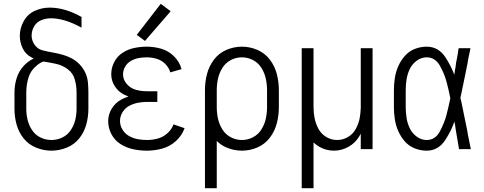

<svg xmlns="http://www.w3.org/2000/svg" viewBox="-20 -783 2540 1008"><path d="M250 8Q209 8 169.5 -8Q130 -24 104 -56.5Q78 -89 67 -129.5Q56 -170 56 -211V-298Q56 -336 67.5 -373Q79 -410 106 -439Q128 -462 157 -476Q151 -479 145 -482Q114 -498 99 -529.5Q84 -561 84 -595Q84 -635 104.5 -672Q125 -709 162.5 -726Q200 -743 241 -743Q321 -743 408 -694V-638Q318 -687 248 -687Q222 -687 197.5 -677.5Q173 -668 159.5 -645Q146 -622 146 -596Q146 -570 162 -547.5Q178 -525 204 -518.5Q230 -512 256 -507.5Q282 -503 307.5 -496Q333 -489 356.5 -476.5Q380 -464 398.5 -444.5Q417 -425 428 -401Q439 -377 441.5 -350.5Q444 -324 444 -298V-211Q444 -170 433 -129.5Q422 -89 396 -56.5Q370 -24 330.5 -8Q291 8 250 8ZM250 -48Q280 -48 307 -61Q334 -74 351 -99Q368 -124 375 -153Q382 -182 382 -211V-298Q382 -331 373 -364.5Q364 -398 336.5 -419Q309 -440 275.5 -447.5Q242 -455 208 -460Q190 -454 174 -440Q141 -414 129.5 -375.5Q118 -337 118 -298V-211Q118 -182 125 -153Q132 -124 149 -99Q166 -74 193 -61Q220 -48 250 -48Z M751 8Q715 8 679.5 0.5Q644 -7 613 -26.5Q582 -46 565 -78.5Q548 -111 548 -147Q548 -182 566.5 -212.5Q585 -243 616 -260Q635 -270 654 -276Q640 -282 626 -289Q598 -305 581 -333Q564 -361 564 -393Q564 -427 579.5 -457Q595 -487 623 -505.5Q651 -524 684 -531Q717 -538 750 -538Q789 -538 827 -527Q865 -516 894 -487Q923 -458 933 -420L874 -403Q867 -428 847.5 -447.5Q828 -467 802 -474.5Q776 -482 750 -482Q728 -482 707 -478Q686 -474 667 -463Q648 -452 637 -433Q626 -414 626 -393Q626 -364 646 -341.5Q666 -319 693.5 -311.5Q721 -304 750 -304H806V-248H750Q726 -248 702 -243Q678 -238 657 -226.5Q636 -215 623 -193.5Q610 -172 610 -148Q610 -124 623 -102.5Q636 -81 657.5 -69Q679 -57 702.5 -52.5Q726 -48 751 -48Q780 -48 808 -55.5Q836 -63 858.5 -83Q881 -103 891 -130L949 -110Q935 -71 903.5 -42.5Q872 -14 832 -3Q792 8 751 8ZM741 -568 698 -600 824 -763 876 -724Z M1056 205V-310Q1056 -352 1066.5 -393.5Q1077 -435 1103 -469.5Q1129 -504 1168.5 -521Q1208 -538 1250 -538Q1292 -538 1331.5 -521Q1371 -504 1397 -469.5Q1423 -435 1433.5 -393.5Q1444 -352 1444 -310V-220Q1444 -178 1433.5 -136.5Q1423 -95 1397 -60.5Q1371 -26 1331.5 -9Q1292 8 1250 8Q1208 8 1168 -9Q1139 -22 1118 -43V205ZM1250 -48Q1281 -48 1308.5 -62.5Q1336 -77 1352.5 -103.5Q1369 -130 1375.5 -160Q1382 -190 1382 -220V-310Q1382 -340 1375.5 -370Q1369 -400 1352.5 -426.5Q1336 -453 1308.5 -467.5Q1281 -482 1250 -482Q1219 -482 1191.5 -467.5Q1164 -453 1147.5 -426.5Q1131 -400 1124.5 -370Q1118 -340 1118 -310V-220Q1118 -190 1124.5 -160Q1131 -130 1147.5 -103.5Q1164 -77 1191.5 -62.5Q1219 -48 1250 -48Z M1564 205V-530H1626V-220Q1626 -190 1632 -161Q1638 -132 1652.5 -105.5Q1667 -79 1693.5 -63.5Q1720 -48 1750 -48Q1780 -48 1806.5 -63.5Q1833 -79 1847.5 -105.5Q1862 -132 1868 -161Q1873 -188 1874 -215V-220V-530H1936V0H1874V-81Q1870 -74 1866 -67Q1845 -32 1809 -12Q1773 8 1733 8Q1693 8 1657 -12Q1640 -22 1626 -35V205Z M2220 8Q2188 8 2157.5 -4Q2127 -16 2105.5 -40.5Q2084 -65 2071 -94.5Q2058 -124 2053 -156Q2048 -188 2048 -220V-310Q2048 -342 2053 -374Q2058 -406 2071 -435.5Q2084 -465 2105.5 -489.5Q2127 -514 2157.5 -526Q2188 -538 2220 -538Q2283 -538 2320 -480Q2348 -436 2365 -391L2367 -403L2368 -412L2369 -417L2371 -427L2373 -442L2375 -457L2378 -471L2385 -510L2386 -520L2388 -530H2450L2447 -515L2445 -506L2443 -496L2439 -477L2437 -467L2434 -447L2432 -438L2426 -408Q2417 -365 2408 -321L2406 -311L2401 -287L2397 -269Q2400 -256 2403 -244L2404 -239L2407 -224L2411 -205L2414 -190L2415 -185L2417 -175L2419 -166L2428 -122L2434 -92L2435 -83L2437 -73Q2444 -36 2452 0H2390Q2382 -44 2375 -88L2371 -113L2369 -128L2368 -132L2366 -142V-146Q2350 -98 2319 -50Q2282 8 2220 8ZM2220 -48Q2265 -48 2289 -92.5Q2313 -137 2324 -179.5Q2335 -222 2344 -266V-268Q2336 -310 2325 -351Q2314 -394 2289.5 -438Q2265 -482 2220 -482Q2192 -482 2168 -464.5Q2144 -447 2131.5 -421Q2119 -395 2114.5 -366.5Q2110 -338 2110 -310V-220Q2110 -192 2114.5 -163.5Q2119 -135 2131.5 -109Q2144 -83 2168 -65.5Q2192 -48 2220 -48Z"/></svg>

Font: Iosevka SS01 Light
Style: Regular
Weight: 300
Monospace: yes
Designer: Belleve Invis
Foundry: Belleve Invis
Version: 2.3.3; ttfautohint (v1.8.3)